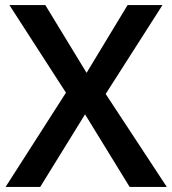

<svg xmlns="http://www.w3.org/2000/svg" viewBox="-20 -734 676 754"><path d="M635 0H489L314 -285L138 0H2L239 -370L17 -714H158L320 -448L481 -714H618L395 -365Z"/></svg>

Font: Noto Sans Gurmukhi UI SemiBold
Style: Regular
Weight: 600
Designer: Jelle Bosma - Monotype Design Team
Foundry: Monotype Imaging Inc.
Version: Version 2.004; ttfautohint (v1.8.4.7-5d5b)